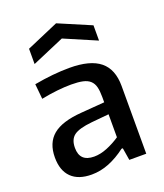

<svg xmlns="http://www.w3.org/2000/svg" viewBox="-144 -879 837 980"><g transform="rotate(-20 274.5 -389.0)"><path d="M185 5Q113 5 75 -32.5Q37 -70 37 -141Q37 -220 86 -261Q135 -302 242 -310L370 -320V-349Q370 -382 364.5 -403.5Q359 -425 344.5 -438.5Q330 -452 305 -457.5Q280 -463 242 -463Q207 -463 165.5 -458.5Q124 -454 79 -445L71 -527Q175 -546 263 -546Q375 -546 428.5 -502.5Q482 -459 482 -368V0H390L379 -67H372Q326 -32 279.5 -13.5Q233 5 185 5ZM228 -77Q262 -77 299 -92Q336 -107 370 -130V-255L275 -246Q205 -239 177.5 -218.5Q150 -198 150 -152Q150 -77 228 -77ZM103 -708 277 -783 453 -708V-625L278 -700L103 -625Z"/></g></svg>

Font: Encode Sans Normal
Style: Medium
Weight: 500
Designer: Pablo Impallari, Andres Torresi
Foundry: Pablo Impallari, Andres Torresi
Version: Version 1.000; ttfautohint (v1.00) -l 8 -r 50 -G 200 -x 14 -